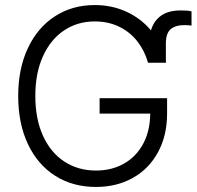

<svg xmlns="http://www.w3.org/2000/svg" viewBox="-20 -737 785 767"><path d="M358.4 -651.4Q290 -651.4 236.3 -615.7Q182.6 -580.1 151.9 -512.9Q121.1 -445.8 121.1 -353.5Q121.1 -261.7 151.9 -194.3Q182.6 -127 237.5 -91.3Q292.5 -55.7 363.3 -55.7Q426.3 -55.7 475.1 -83.3Q523.9 -110.8 551.8 -162.4Q579.6 -213.9 580.1 -283.2H377.9V-344.7H647.5V-284.2Q647.5 -195.3 611.1 -128.7Q574.7 -62 510.3 -26.1Q445.8 9.8 363.3 9.8Q270.5 9.8 200.2 -34.9Q129.9 -79.6 91.3 -161.9Q52.7 -244.1 52.7 -353.5Q52.7 -462.9 91.6 -545.2Q130.4 -627.4 199.7 -672.1Q269 -716.8 358.4 -716.8Q427.7 -716.8 485.6 -689.9Q543.5 -663.1 583 -615.7Q595.2 -655.3 624.8 -675.3Q654.3 -695.3 701.2 -695.3Q716.8 -695.3 727.1 -694.6Q737.3 -693.8 745.1 -691.4V-634.8Q729.5 -636.7 716.8 -636.7Q680.2 -636.7 661.4 -620.1Q642.6 -603.5 642.6 -563.5V-491.2L643.6 -486.3H571.3Q558.1 -533.7 529.3 -571Q500.5 -608.4 456.8 -629.9Q413.1 -651.4 358.4 -651.4Z"/></svg>

Font: Pretendard GOV Light
Style: Regular
Weight: 300
Designer: Base glyphs from Inter by Rasmus Andersson; Hangeul glyphs from Noto Sans CJK(Source Han Sans) by Jang Soo-young and Kan
Foundry: Kil Hyung-jin
Version: Version 1.309